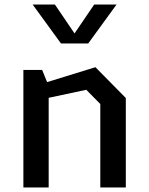

<svg xmlns="http://www.w3.org/2000/svg" viewBox="-20 -830 660 850"><path d="M424 0H537V-396L402.5 -532.5L188.5 -466.5L166.5 -520.5H83.5V0H195.5V-397L362 -432.5L424 -369.5ZM124.5 -810H223L310 -682L397 -810H496L370.5 -637.5H250Z"/></svg>

Font: Monaspace Krypton Medium
Style: Regular
Weight: 500
Designer: Riley Cran & the Lettermatic Team
Foundry: Lettermatic
Version: Version 1.101 (Monaspace Krypton)